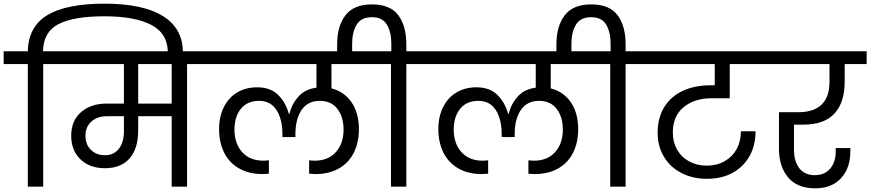

<svg xmlns="http://www.w3.org/2000/svg" viewBox="-47 -1020 4755 1049"><path d="M952 -734V-717H870V-732Q870 -836 780.5 -883.5Q691 -931 523 -931Q356 -931 273 -888.5Q190 -846 188 -740H320V-670H189V0H105V-670H-27V-740H105Q108 -875 212 -937.5Q316 -1000 524 -1000Q733 -1000 842.5 -932.5Q952 -865 952 -734Z M1106 -670H975V0H891V-385H708V-308Q708 -208 661 -154.5Q614 -101 526 -101Q443 -101 392.5 -149.5Q342 -198 342 -278Q342 -361 396 -407.5Q450 -454 535 -454H630V-670H267V-740H1106ZM891 -670H708V-454H891ZM630 -385H537Q485 -385 452.5 -356Q420 -327 420 -278Q420 -230 450 -201Q480 -172 526 -172Q575 -172 602.5 -207Q630 -242 630 -304Z M1764 -670V-537Q1833 -520 1873.5 -461.5Q1914 -403 1914 -314Q1914 -243 1887 -187.5Q1860 -132 1806 -100.5Q1752 -69 1676 -69Q1668 -69 1642 -71V-144Q1664 -142 1671 -142Q1746 -142 1788 -189Q1830 -236 1830 -312Q1830 -381 1796.5 -425Q1763 -469 1700 -469Q1635 -469 1601 -419.5Q1567 -370 1567 -286V-271H1496V-286Q1496 -369 1463.5 -419Q1431 -469 1369 -469Q1304 -469 1269 -425.5Q1234 -382 1234 -312Q1234 -236 1276 -189Q1318 -142 1393 -142Q1402 -142 1422 -144V-71Q1396 -69 1388 -69Q1312 -69 1258 -100.5Q1204 -132 1177 -187.5Q1150 -243 1150 -314Q1150 -384 1176.5 -436Q1203 -488 1250 -515.5Q1297 -543 1358 -543Q1431 -543 1473 -501Q1515 -459 1531 -398H1534Q1548 -453 1584 -493Q1620 -533 1682 -541V-670H1053V-740H2010V-670Z M2304 -740V-670H2173V0H2089V-670H1957V-740H2091V-782Q2091 -844 2067 -885Q2043 -926 1985 -926Q1926 -926 1901.5 -885Q1877 -844 1877 -782V-720H1795V-778Q1795 -877 1840.5 -936.5Q1886 -996 1985 -996Q2085 -996 2129 -937Q2173 -878 2173 -778V-740Z M2962 -670V-537Q3031 -520 3071.5 -461.5Q3112 -403 3112 -314Q3112 -243 3085 -187.5Q3058 -132 3004 -100.5Q2950 -69 2874 -69Q2866 -69 2840 -71V-144Q2862 -142 2869 -142Q2944 -142 2986 -189Q3028 -236 3028 -312Q3028 -381 2994.5 -425Q2961 -469 2898 -469Q2833 -469 2799 -419.5Q2765 -370 2765 -286V-271H2694V-286Q2694 -369 2661.5 -419Q2629 -469 2567 -469Q2502 -469 2467 -425.5Q2432 -382 2432 -312Q2432 -236 2474 -189Q2516 -142 2591 -142Q2600 -142 2620 -144V-71Q2594 -69 2586 -69Q2510 -69 2456 -100.5Q2402 -132 2375 -187.5Q2348 -243 2348 -314Q2348 -384 2374.5 -436Q2401 -488 2448 -515.5Q2495 -543 2556 -543Q2629 -543 2671 -501Q2713 -459 2729 -398H2732Q2746 -453 2782 -493Q2818 -533 2880 -541V-670H2251V-740H3208V-670Z M3502 -740V-670H3371V0H3287V-670H3155V-740H3289V-782Q3289 -844 3265 -885Q3241 -926 3183 -926Q3124 -926 3099.5 -885Q3075 -844 3075 -782V-720H2993V-778Q2993 -877 3038.5 -936.5Q3084 -996 3183 -996Q3283 -996 3327 -937Q3371 -878 3371 -778V-740Z M3629 -295Q3629 -243 3652.5 -202Q3676 -161 3718.5 -138Q3761 -115 3814 -115Q3869 -115 3911.5 -139Q3954 -163 3977.5 -205.5Q4001 -248 4001 -303H4081Q4081 -226 4048 -167Q4015 -108 3955 -75.5Q3895 -43 3816 -43Q3738 -43 3676.5 -74.5Q3615 -106 3580.5 -163.5Q3546 -221 3546 -294Q3546 -377 3582.5 -435.5Q3619 -494 3684 -524Q3749 -554 3835 -554H3858V-670H3449V-740H4153V-670H3940V-483H3839Q3747 -483 3688 -434.5Q3629 -386 3629 -295Z M4291 -339V-202Q4291 -139 4320 -101Q4349 -63 4405 -63Q4458 -63 4488.5 -98.5Q4519 -134 4519 -192V-211H4599V-194Q4599 -101 4547.5 -46Q4496 9 4407 9Q4310 9 4259.5 -50Q4209 -109 4209 -207V-407H4314Q4485 -407 4485 -574V-670H4099V-740H4688V-670H4568V-574Q4568 -460 4512 -399.5Q4456 -339 4342 -339Z"/></svg>

Font: Poppins A&M
Style: Regular-A&M
Weight: 400
Designer: Ninad Kale (Devanagari), Jonny Pinhorn (Latin)
Foundry: Indian Type Foundry
Version: 4.004